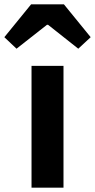

<svg xmlns="http://www.w3.org/2000/svg" viewBox="-66 -863 437 883"><path d="M79 -560H226V0H79ZM77 -843H228L351 -692L294 -639L155 -749H150L10 -639L-46 -692Z"/></svg>

Font: Merged Yaku Han JP
Style: Bold
Weight: 700
Designer: Ryoko NISHIZUKA 西塚涼子 (kana, bopomofo & ideographs); Paul D. Hunt (Latin, Greek & Cyrillic); Sandoll Communications 산돌커뮤니
Foundry: Adobe
Version: Version 2.004